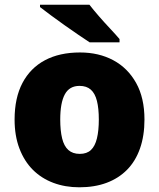

<svg xmlns="http://www.w3.org/2000/svg" viewBox="-20 -786 677 816"><path d="M594 -278Q594 -209 575 -155Q556 -101 520 -64.5Q484 -28 433 -9Q382 10 317 10Q257 10 206.5 -9Q156 -28 119.5 -64.5Q83 -101 62.5 -155Q42 -209 42 -278Q42 -370 75.5 -433.5Q109 -497 171 -530Q233 -563 320 -563Q400 -563 461.5 -530Q523 -497 558.5 -433.5Q594 -370 594 -278ZM236 -278Q236 -231 244 -198Q252 -165 270.5 -148.5Q289 -132 319 -132Q349 -132 366.5 -148.5Q384 -165 392 -198Q400 -231 400 -278Q400 -325 392 -357Q384 -389 366 -405Q348 -421 318 -421Q275 -421 255.5 -385Q236 -349 236 -278ZM360 -766Q377 -744 400.5 -717Q424 -690 448 -664.5Q472 -639 488 -620V-606H361Q341 -619 312.5 -638.5Q284 -658 253.5 -679.5Q223 -701 195.5 -721.5Q168 -742 150 -756V-766Z"/></svg>

Font: Noto Sans Devanagari Black
Style: Regular
Weight: 900
Version: Version 2.003